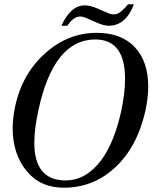

<svg xmlns="http://www.w3.org/2000/svg" viewBox="-20 -861 742 895"><path d="M657 -341Q618 -172 513 -77Q413 14 277 14Q168 14 104 -64Q39 -143 39 -264Q39 -301 47 -347Q77 -511 190 -612Q296 -708 431 -708Q545 -708 608 -641.5Q671 -575 671 -457Q671 -405 657 -341ZM545 -343Q563 -428 563 -493Q563 -677 424 -677Q230 -677 159 -347Q140 -261 140 -195Q140 -20 286 -20Q380 -20 451 -113Q513 -197 545 -343ZM577 -841H604Q567 -741 486 -741Q464 -741 430 -756L396 -771Q369 -784 354 -784Q322 -784 294 -741H266Q310 -836 375 -836Q400 -836 433 -822L486 -799Q501 -792 521 -795Q543 -800 577 -841Z"/></svg>

Font: GFS Didot
Style: Italic
Weight: 400
Italic angle: -12°
Designer: Takis Katsoulidis and George D. Matthiopoulos
Foundry: George Matthiopoulos and Takis Katsoulidis
Version: Version 1.0